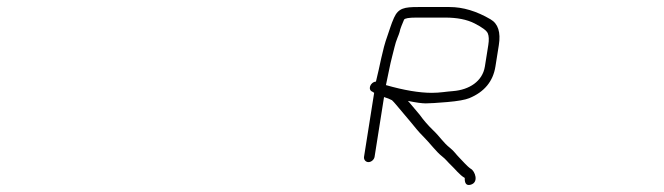

<svg xmlns="http://www.w3.org/2000/svg" viewBox="-20 -487 1889 546"><path d="M1027.8 -26C1019.9 -26 1014 -33.1 1015.2 -41L1044 -223L1039.5 -226C1024.8 -231.2 1032.5 -253.4 1049.1 -255C1060.2 -298 1067.3 -345.8 1081.6 -384.5C1088.5 -403.2 1091.3 -416.2 1100.5 -436.6C1112.9 -464.1 1130.3 -467 1168.9 -467H1258.4C1296.6 -467 1335.5 -455.3 1375.1 -432C1396.5 -419.6 1404.3 -395.2 1398.6 -359L1388.9 -298C1382.2 -255.6 1357.4 -225.5 1314.4 -207.8C1302.8 -203.1 1282.1 -199.4 1252.2 -196.8C1222.3 -194.3 1201.8 -193 1190.8 -193C1179.8 -193 1163 -195.3 1140.4 -200C1141.4 -198 1142.3 -197 1142.9 -197L1173.2 -161C1184.8 -144.9 1197.5 -130.2 1211.5 -116.8C1232.2 -97.1 1240.1 -81.8 1260.2 -66C1271.2 -57.3 1276.7 -48.2 1285.9 -39C1294.3 -30.7 1308.2 -14 1318.8 -7C1330.5 -1.2 1343.3 32.3 1317.6 38.5C1306.7 41.1 1301.3 35 1301.6 20L1301.7 19C1287.2 11.1 1273.4 -7.4 1262.9 -17C1253.4 -25.8 1247.8 -34.2 1237 -42.5C1221.4 -54.4 1200.8 -81.9 1185.2 -97.3C1168.4 -113.9 1160.3 -125.2 1147.9 -140L1106.2 -189.5C1102 -194.5 1098.2 -198.7 1094.7 -202C1088.6 -205.3 1081.1 -208.3 1072.1 -211L1045.2 -41C1044 -33.1 1035.8 -26 1027.8 -26ZM1208 -223C1231 -223 1248.2 -226.5 1268.8 -228C1314.4 -231.7 1352.2 -255.7 1358.9 -298L1368.6 -359C1370.9 -373.6 1370.4 -384.8 1367.1 -392.4C1363.8 -400 1351.3 -409.3 1329.6 -420.4C1307.9 -431.5 1280 -437 1245.9 -437H1164.2C1142.7 -437 1131 -435 1129 -431L1121.6 -413C1118.9 -406.3 1117.2 -400.7 1116.4 -396C1115 -391.3 1113 -385.8 1110.3 -379.5C1103.2 -362.5 1101.1 -347.5 1095.1 -326.1C1089.4 -305.5 1082.3 -265.6 1077.5 -245C1129 -230.3 1172.5 -223 1208 -223Z"/></svg>

Font: MewTooHand
Style: ReversedIta
Weight: 400
Designer: Mew Too, Robert Jablonski
Version: Version 0.77